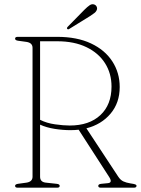

<svg xmlns="http://www.w3.org/2000/svg" viewBox="-20 -871 654 891"><path d="M535.5 -467Q535.5 -394 493.2 -343.8Q451 -293.5 381 -275.5L528.5 -51.5Q539 -35.5 552.5 -29.2Q566 -23 585 -20Q602.5 -17.5 608 -15.2Q613.5 -13 613.5 -8.5Q613.5 0 601 0H448Q436 0 436 -8.5Q436 -16.5 450 -18L480.5 -21Q503.5 -23 487 -49L345 -269Q326 -267 306.5 -267Q271.5 -267 233.5 -273Q195.5 -279 166 -292.5V-51Q166 -26.5 192 -23.5L243 -18Q257 -16.5 257 -8.5Q257 0 245 0H62Q50 0 50 -8.5Q50 -16 63.5 -18L103.5 -23.5Q131 -28 131 -51V-649Q131 -672 103.5 -676.5L63.5 -682Q50 -684 50 -691.5Q50 -700 62 -700H245.5Q337.5 -700 402.2 -669.5Q467 -639 501.2 -586.2Q535.5 -533.5 535.5 -467ZM166 -679.5V-315Q196.5 -299.5 235.5 -294Q274.5 -288.5 303.5 -288.5Q394 -288.5 445.8 -336.8Q497.5 -385 497.5 -469.5Q497.5 -530 467.5 -577.5Q437.5 -625 381 -652.2Q324.5 -679.5 245.5 -679.5ZM371.5 -825.5Q385.5 -839.5 395.8 -846.5Q406 -853.5 416 -850.5Q424.5 -848 428.2 -840.8Q432 -833.5 429.5 -826Q426.5 -817 418 -810.5Q409.5 -804 398 -796.5L301 -736.5Q295.5 -733 292 -737Q288.5 -740.5 294.5 -747Z"/></svg>

Font: Fraunces 72pt S050 Thin
Style: Regular
Weight: 100
Version: Version 1.000; ttfautohint (v1.8.3)